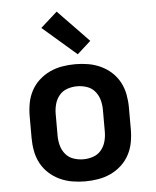

<svg xmlns="http://www.w3.org/2000/svg" viewBox="-55 -820 709 875"><g transform="rotate(-5 300.0 -383.0)"><path d="M300 8Q270 8 240.5 3Q211 -2 184 -14.5Q157 -27 134.5 -47.5Q112 -68 98 -94.5Q84 -121 78.5 -150.5Q73 -180 73 -210V-310Q73 -340 78.5 -369.5Q84 -399 98 -425.5Q112 -452 134.5 -472.5Q157 -493 184 -505.5Q211 -518 240.5 -523Q270 -528 300 -528Q330 -528 359.5 -523Q389 -518 416 -505.5Q443 -493 465.5 -472.5Q488 -452 502 -425.5Q516 -399 521.5 -369.5Q527 -340 527 -310V-210Q527 -180 521.5 -150.5Q516 -121 502 -94.5Q488 -68 465.5 -47.5Q443 -27 416 -14.5Q389 -2 359.5 3Q330 8 300 8ZM300 -93Q323 -93 345 -100.5Q367 -108 381.5 -125.5Q396 -143 402 -165Q408 -187 408 -210V-310Q408 -333 402 -355Q396 -377 381.5 -394.5Q367 -412 345 -419.5Q323 -427 300 -427Q277 -427 255 -419.5Q233 -412 218.5 -394.5Q204 -377 198 -355Q192 -333 192 -310V-210Q192 -187 198 -165Q204 -143 218.5 -125.5Q233 -108 255 -100.5Q277 -93 300 -93ZM316 -572 161 -706 237 -774 378 -628Z"/></g></svg>

Font: Iosevka Extended
Style: Bold
Weight: 700
Width: 7
Monospace: yes
Designer: Belleve Invis
Foundry: Belleve Invis
Version: Version 32.5.0; ttfautohint (v1.8.4)